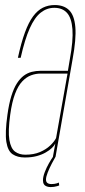

<svg xmlns="http://www.w3.org/2000/svg" viewBox="-20 -622 337 762"><path d="M78 3Q105 3 125.5 -2.5Q146 -8 161.2 -16.8Q176.5 -25.5 186 -34.8Q195.5 -44 199.5 -52.5L190 0H200.5L268 -386.5Q283 -467.5 279 -514.5Q275 -561.5 254.2 -581.8Q233.5 -602 197 -602Q171.5 -602 150.2 -591.5Q129 -581 111.2 -557Q93.5 -533 78.8 -492.8Q64 -452.5 51 -392.5H62Q78.5 -466 98 -509.5Q117.5 -553 141.8 -572Q166 -591 195.5 -591Q227.5 -591 245.8 -571Q264 -551 267.5 -506Q271 -461 257 -386L249.5 -341H141Q123 -341 106 -336.8Q89 -332.5 74.2 -321.5Q59.5 -310.5 47 -291Q34.5 -271.5 25 -240.8Q15.5 -210 9.5 -166.5Q-0.5 -95 5.2 -58.8Q11 -22.5 30.2 -9.8Q49.5 3 78 3ZM80.5 -8Q56.5 -8 39.8 -20.2Q23 -32.5 17.2 -66.8Q11.5 -101 20.5 -166.5Q27.5 -217.5 39.8 -249.8Q52 -282 68.5 -299.2Q85 -316.5 103.5 -323.2Q122 -330 141 -330H248L202.5 -74Q195.5 -60 179.2 -44.5Q163 -29 138.5 -18.5Q114 -8 80.5 -8ZM181 120.5Q187.5 120.5 194.2 119.5Q201 118.5 206.8 116.8Q212.5 115 215 114L213.5 102.5Q211 104 206 105.5Q201 107 195.5 107.8Q190 108.5 184 108.5Q174 108.5 168.2 104.2Q162.5 100 162.5 90.5Q162.5 80 169.5 62.2Q176.5 44.5 185.8 26.8Q195 9 200.5 0H190.5Q184 9 174.2 26Q164.5 43 157.5 61.5Q150.5 80 150.5 93.5Q150.5 103.5 154.5 109.5Q158.5 115.5 165.8 118Q173 120.5 181 120.5Z"/></svg>

Font: Anybody Thin Condensed
Style: Italic
Weight: 100
Width: 3
Italic angle: -10°
Version: Version 1.113;gftools[0.9.25]